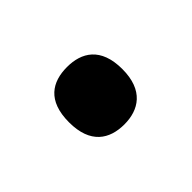

<svg xmlns="http://www.w3.org/2000/svg" viewBox="-41 -521 331 331"><g transform="rotate(-45 124.0 -356.0)"><path d="M124 -286C159 -286 189 -304 189 -356C189 -409 159 -426 124 -426C88 -426 59 -409 59 -356C59 -304 88 -286 124 -286Z"/></g></svg>

Font: Noto Serif Bengali SemiCondensed
Style: Regular
Weight: 400
Width: 4
Designer: Juan Bruce, Universal Thirst, Indian Type Foundry and the Monotype Design Team.
Foundry: Monotype Imaging Inc.
Version: Version 2.003